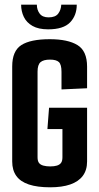

<svg xmlns="http://www.w3.org/2000/svg" viewBox="-20 -792 420 818"><path d="M194 6Q139 6 103 -6Q67 -18 49.5 -42.5Q32 -67 32 -104V-509Q32 -575 71 -600Q110 -625 192 -625Q269 -625 310 -600Q351 -575 351 -508V-416L242 -411V-486Q242 -517 231 -527.5Q220 -538 193 -538Q165 -538 152.5 -527Q140 -516 140 -487V-122Q140 -106 146 -98Q152 -90 164.5 -86.5Q177 -83 194 -83Q211 -83 222.5 -86.5Q234 -90 240 -98Q246 -106 246 -122V-242H182L189 -333H351V-104Q351 -67 332.5 -42.5Q314 -18 279 -6Q244 6 194 6ZM185 -667Q144 -667 118.5 -681.5Q93 -696 81.5 -720Q70 -744 70 -772H137Q137 -750 149 -734Q161 -718 187 -718Q216 -718 228 -734Q240 -750 241 -772H307Q307 -726 278.5 -696.5Q250 -667 185 -667Z"/></svg>

Font: Smooch Sans
Style: Bold
Weight: 700
Designer: Robert E. Leuschke
Foundry: Robert E. Leuschke
Version: Version 1.010